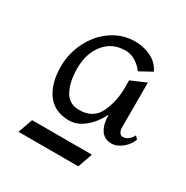

<svg xmlns="http://www.w3.org/2000/svg" viewBox="-132 -912 749 773"><g transform="rotate(30 242.0 -526.0)"><path d="M406 -733 349 -702Q336 -721 313.5 -735.5Q291 -750 266 -750Q204 -750 168 -705Q132 -660 132 -592Q132 -528 153.5 -488.5Q175 -449 221 -449Q287 -449 312 -502Q337 -555 337 -617V-653L407 -683V-472Q407 -462 412.5 -452.5Q418 -443 429 -443Q454 -443 472 -475L484 -462Q474 -435 450 -416Q426 -397 402 -397Q368 -397 351.5 -423Q335 -449 335 -491H334Q313 -448 279 -420Q245 -392 208 -392Q140 -392 105.5 -439Q71 -486 71 -564Q71 -626 99 -681Q127 -736 175 -768.5Q223 -801 281 -801Q321 -801 355.5 -784Q390 -767 406 -733ZM55 -251H333L357 -319H79Z"/></g></svg>

Font: Amita
Style: Regular
Weight: 400
Designer: Eduardo Rodriguez Tunni, Modular Infotech, Brian J. Bonislawsky
Foundry: Eduardo Rodriguez Tunni, Modular Infotech, Brian J. Bonislawsky
Version: Version 1.004